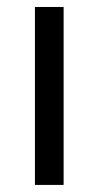

<svg xmlns="http://www.w3.org/2000/svg" viewBox="-20 -522 278 542"><path d="M78.6 0V-502.3H159.6V0Z"/></svg>

Font: Mulish ExtraLight
Style: Regular
Weight: 200
Designer: Vernon Adams
Foundry: Vernon Adams
Version: Version 3.603